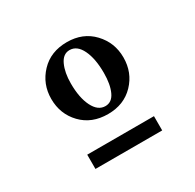

<svg xmlns="http://www.w3.org/2000/svg" viewBox="-95 -772 592 583"><g transform="rotate(-30 201.5 -480.5)"><path d="M202 -417Q145 -417 110 -453.5Q75 -490 75 -543Q75 -595 110 -632Q145 -669 202 -669Q258 -669 293 -632Q328 -595 328 -543Q328 -490 293 -453.5Q258 -417 202 -417ZM207 -442Q230 -442 241.5 -467Q253 -492 253 -532Q253 -582 238 -613Q223 -644 197 -644Q174 -644 162 -618Q150 -592 150 -554Q150 -504 165.5 -473Q181 -442 207 -442ZM85 -292V-342H319V-292Z"/></g></svg>

Font: Spectral SC Medium
Style: Regular
Weight: 500
Designer: Jean-Baptiste Levee
Foundry: Production Type
Version: Version 2.001